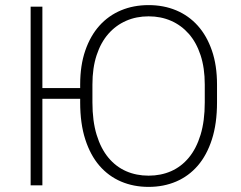

<svg xmlns="http://www.w3.org/2000/svg" viewBox="-20 -726 945 752"><path d="M562 6Q503 6 454 -15Q405 -36 369.5 -77Q334 -118 314 -180Q294 -242 294 -325V-339H146V0H100V-700H146V-381H294V-395Q294 -470 314 -528Q334 -586 369.5 -625.5Q405 -665 454 -685.5Q503 -706 562 -706Q621 -706 670 -685.5Q719 -665 754.5 -625.5Q790 -586 810 -528Q830 -470 830 -395V-325Q830 -242 810 -180Q790 -118 754.5 -77Q719 -36 670 -15Q621 6 562 6ZM562 -38Q610 -38 650 -55.5Q690 -73 719.5 -108.5Q749 -144 765.5 -198Q782 -252 782 -325V-395Q782 -460 765.5 -510Q749 -560 719.5 -593.5Q690 -627 650 -644.5Q610 -662 562 -662Q514 -662 474 -644.5Q434 -627 404.5 -593.5Q375 -560 358.5 -510Q342 -460 342 -395V-325Q342 -252 358.5 -198Q375 -144 404.5 -108.5Q434 -73 474 -55.5Q514 -38 562 -38Z"/></svg>

Font: Retni Sans Light
Style: Regular
Weight: 300
Designer: Vitaly Kuzmin
Foundry: ParaType Ltd.
Version: Version 1.00;March 2, 2019;FontCreator 11.5.0.2425 64-bit; t